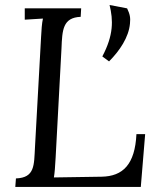

<svg xmlns="http://www.w3.org/2000/svg" viewBox="-20 -733 617 753"><path d="M409.7 -713.4C424.3 -653.8 425.8 -595.7 381.3 -511.7L407.7 -492.2C449.2 -533.7 484.9 -586.9 489.7 -640.1C492.2 -663.6 489.7 -676.8 478.5 -700.2ZM298.3 -700.2H77.1V-655.8L148.4 -660.2C144 -640.1 142.6 -615.2 141.1 -587.9L117.2 -155.8C113.3 -85 117.2 -36.1 42.5 -33.2L40 0H532.2L549.3 -207H515.1C509.3 -88.4 462.4 -41.5 378.4 -40L191.4 -37.1C194.3 -54.2 196.3 -79.1 198.2 -115.2L221.2 -543.9C224.1 -615.2 226.1 -664.1 296.4 -667Z"/></svg>

Font: Lora Italic
Style: Regular
Weight: 400
Italic angle: -3°
Designer: Olga Karpushina, Alexei Vanyashin
Foundry: Cyreal
Version: Version 1.011;PS 001.011;hotconv 1.0.70;makeotf.lib2.5.58329